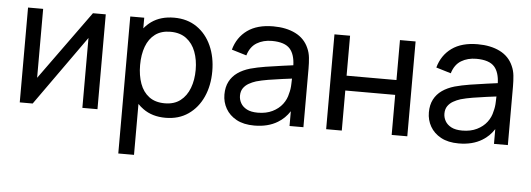

<svg xmlns="http://www.w3.org/2000/svg" viewBox="-51 -702 3010 1089"><g transform="rotate(5 1454.0 -157.5)"><path d="M512 -540V0H426V-398L143 0H69.5V-540H155.5V-147.5L439 -540Z M900 15Q824 15 772 -23Q755 -35 741 -50V240H651.5V-540H731V-479.5Q749 -501.5 772 -518Q824.5 -555 900.5 -555Q975.5 -555 1029.8 -517.8Q1084 -480.5 1113 -416Q1142 -351.5 1142 -270.5Q1142 -189.5 1113 -125Q1084 -60.5 1029.8 -22.8Q975.5 15 900 15ZM889 -66.5Q942.5 -66.5 977.5 -93.5Q1012.5 -120.5 1030 -166.8Q1047.5 -213 1047.5 -270.5Q1047.5 -327.5 1030.2 -373.5Q1013 -419.5 977.2 -446.5Q941.5 -473.5 886.5 -473.5Q834 -473.5 799.5 -447.8Q765 -422 748 -376.2Q731 -330.5 731 -270.5Q731 -211.5 747.8 -165.2Q764.5 -119 799.5 -92.8Q834.5 -66.5 889 -66.5Z M1405.5 15Q1345 15 1304.2 -7.2Q1263.5 -29.5 1242.8 -66Q1222 -102.5 1222 -146Q1222 -188.5 1238.2 -219.8Q1254.5 -251 1284 -271.8Q1313.5 -292.5 1354.5 -304.5Q1393 -315 1440.8 -322.8Q1488.5 -330.5 1537.5 -337Q1568.5 -341 1597 -345Q1595 -406 1568 -437.5Q1538 -472 1464 -472Q1415 -472 1378.2 -449.8Q1341.5 -427.5 1326.5 -377.5L1242 -403Q1261.5 -474 1317.5 -514.5Q1373.5 -555 1465 -555Q1538.5 -555 1591.2 -528.8Q1644 -502.5 1667 -449.5Q1678.5 -424.5 1681.5 -395.2Q1684.5 -366 1684.5 -334V0H1605.5V-84Q1578.5 -42.5 1538.5 -18.5Q1484 15 1405.5 15ZM1419 -59.5Q1467 -59.5 1502.2 -76.8Q1537.5 -94 1559 -122.2Q1580.5 -150.5 1587 -184Q1594.5 -209 1595 -239.5Q1595.5 -256.5 1596 -269Q1568.5 -265.5 1541.5 -262Q1499.5 -256.5 1462 -250.2Q1424.5 -244 1394.5 -235.5Q1372.5 -228.5 1353.2 -217.5Q1334 -206.5 1322.2 -189.2Q1310.5 -172 1310.5 -146.5Q1310.5 -124.5 1321.8 -104.5Q1333 -84.5 1356.8 -72Q1380.5 -59.5 1419 -59.5Z M1814 0V-540H1903V-312.5H2187V-540H2276V0H2187V-228H1903V0Z M2569.5 15Q2509 15 2468.2 -7.2Q2427.5 -29.5 2406.8 -66Q2386 -102.5 2386 -146Q2386 -188.5 2402.2 -219.8Q2418.5 -251 2448 -271.8Q2477.5 -292.5 2518.5 -304.5Q2557 -315 2604.8 -322.8Q2652.5 -330.5 2701.5 -337Q2732.5 -341 2761 -345Q2759 -406 2732 -437.5Q2702 -472 2628 -472Q2579 -472 2542.2 -449.8Q2505.5 -427.5 2490.5 -377.5L2406 -403Q2425.5 -474 2481.5 -514.5Q2537.5 -555 2629 -555Q2702.5 -555 2755.2 -528.8Q2808 -502.5 2831 -449.5Q2842.5 -424.5 2845.5 -395.2Q2848.5 -366 2848.5 -334V0H2769.5V-84Q2742.5 -42.5 2702.5 -18.5Q2648 15 2569.5 15ZM2583 -59.5Q2631 -59.5 2666.2 -76.8Q2701.5 -94 2723 -122.2Q2744.5 -150.5 2751 -184Q2758.5 -209 2759 -239.5Q2759.5 -256.5 2760 -269Q2732.5 -265.5 2705.5 -262Q2663.5 -256.5 2626 -250.2Q2588.5 -244 2558.5 -235.5Q2536.5 -228.5 2517.2 -217.5Q2498 -206.5 2486.2 -189.2Q2474.5 -172 2474.5 -146.5Q2474.5 -124.5 2485.8 -104.5Q2497 -84.5 2520.8 -72Q2544.5 -59.5 2583 -59.5Z"/></g></svg>

Font: Cns Manrope Med
Style: Regular
Weight: 500
Designer: Mikhail Sharanda
Foundry: Mikhail Sharanda
Version: Version 4.504